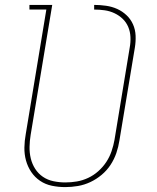

<svg xmlns="http://www.w3.org/2000/svg" viewBox="-20 -755 640 783"><path d="M246 8Q218 8 191.5 2.5Q165 -3 143.5 -17.5Q122 -32 107.5 -53.5Q93 -75 86 -100.5Q79 -126 79.5 -153.5Q80 -181 85 -208L169 -716H100V-735H193L105 -205Q101 -181 100.5 -156.5Q100 -132 105.5 -109Q111 -86 123.5 -66.5Q136 -47 155 -34Q174 -21 198 -16Q222 -11 246 -11Q270 -11 293.5 -15Q317 -19 339.5 -29.5Q362 -40 381 -57Q400 -74 413.5 -94.5Q427 -115 435 -138.5Q443 -162 447 -185L509 -561Q513 -582 512 -604Q511 -626 503 -645Q495 -664 480.5 -678Q466 -692 447 -701Q428 -710 407 -713Q386 -716 364 -716V-735Q388 -735 412.5 -731.5Q437 -728 458 -718.5Q479 -709 496 -693Q513 -677 522.5 -655.5Q532 -634 533 -609.5Q534 -585 530 -561L467 -182Q463 -156 454.5 -131Q446 -106 431 -83Q416 -60 394.5 -42Q373 -24 348.5 -12.5Q324 -1 298 3.5Q272 8 246 8Q246 8 246 8Q246 8 246 8Z"/></svg>

Font: Iosevka Slab Thin Extended
Style: Italic
Weight: 100
Width: 7
Italic angle: -9°
Monospace: yes
Designer: Belleve Invis
Foundry: Belleve Invis
Version: Version 11.1.0; ttfautohint (v1.8.3)